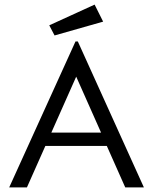

<svg xmlns="http://www.w3.org/2000/svg" viewBox="-20 -814 665 834"><path d="M524 0 444 -180H177L97 0H20L308 -634H318L605 0ZM311 -481 203 -238H419ZM217 -660 194 -704 391 -794 428 -720Z"/></svg>

Font: Inconsolata Expanded
Style: Regular
Weight: 400
Width: 7
Monospace: yes
Designer: Raph Levien, Cyreal, Brenton Simpson
Foundry: Raph Levien, Cyreal, Google
Version: Version 3.100; ttfautohint (v1.8.4.7-5d5b)